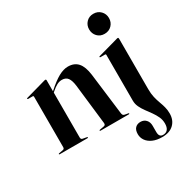

<svg xmlns="http://www.w3.org/2000/svg" viewBox="-197 -814 1156 1201"><g transform="rotate(-30 380.5 -214.0)"><path d="M182 -442.5V-28.5Q182 -21.5 185 -17.5Q188 -13.5 194 -12.5L221.5 -7.5Q227 -6.5 227 -3.5Q227 0 222.5 0H21Q19.5 0 18.2 -1Q17 -2 17 -3.5Q17 -4.5 18 -5.5Q19 -6.5 22 -7L50.5 -12.5Q57 -13.5 59.8 -17.5Q62.5 -21.5 62.5 -28V-392Q62.5 -395 61 -396.8Q59.5 -398.5 55.5 -398.5H23Q21 -399 19.8 -400Q18.5 -401 18.5 -402.5Q18.5 -404.5 19.8 -405.2Q21 -406 23 -406.5L165.5 -446.5Q170.5 -448 172.2 -448.2Q174 -448.5 176.5 -448.5Q179 -448.5 180.5 -446.8Q182 -445 182 -442.5ZM172 -343.5 167 -349 185 -365Q234.5 -409.5 271 -429.5Q307.5 -449.5 339 -449.5Q385 -449.5 410.5 -420.5Q436 -391.5 444 -330.5L481 -31Q482 -23 485.2 -18Q488.5 -13 496.5 -11.5L520.5 -7Q523.5 -7 524.5 -6Q525.5 -5 525.5 -3.5Q525.5 -2 524.5 -1Q523.5 0 521 0H316.5Q311.5 0 311.5 -3.5Q311.5 -6 317 -7.5L345 -12.5Q353.5 -13.5 356.8 -18.5Q360 -23.5 359 -31L326 -318.5Q321 -359 307 -377.8Q293 -396.5 265 -396.5Q246.5 -396.5 228.5 -387Q210.5 -377.5 189.5 -359ZM704.5 -76Q704.5 -42.5 710.5 -16.8Q716.5 9 724.8 31Q733 53 739 75Q745 97 745 122.5Q745 170.5 715.2 199.2Q685.5 228 632 228Q592 228 564 215.5Q536 203 521.5 182Q507 161 507 136Q507 106 521.5 91.5Q536 77 559.5 77Q583.5 77 598.8 93.2Q614 109.5 614 136V181.5Q614 200.5 621.2 209.5Q628.5 218.5 643 218.5Q665 218.5 676.5 204Q688 189.5 688 162Q688 136 677.5 113.2Q667 90.5 651.8 69.2Q636.5 48 621 27Q605.5 6 595.2 -15.8Q585 -37.5 585 -61.5V-392Q585 -395.5 583.2 -397Q581.5 -398.5 578 -398.5H546Q543.5 -399 542.2 -400Q541 -401 541 -402.5Q541 -404 542.2 -405Q543.5 -406 545.5 -406.5L687.5 -446Q692 -447.5 694.2 -448Q696.5 -448.5 699 -448.5Q701.5 -448.5 703 -446.5Q704.5 -444.5 704.5 -441.5ZM642 -511.5Q610.5 -511.5 590.8 -532.5Q571 -553.5 571 -584Q571 -614 591 -635Q611 -656 642 -656Q674 -656 694.2 -635Q714.5 -614 714.5 -584Q714.5 -553.5 694.2 -532.5Q674 -511.5 642 -511.5Z"/></g></svg>

Font: Fraunces 120pt SemiBold
Style: Regular
Weight: 600
Version: Version 1.000;[b76b70a41]